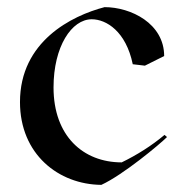

<svg xmlns="http://www.w3.org/2000/svg" viewBox="-20 -504 507 538"><path d="M352 -324 386 -320 440 -347C440 -438 347 -484 273 -484C181 -460 36 -388 36 -218C36 -72 144 13 264 14C325 -14 428 -100 448 -120L441 -126C404 -95 364 -70 321 -49C213 -49 130 -123 130 -259C130 -374 181 -450 237 -450C278 -450 333 -416 352 -324Z"/></svg>

Font: Mazius Display
Style: Regular
Weight: 400
Designer: Alberto Casagrande & Collletttivo
Foundry: Collletttivo
Version: Version 2.000;Glyphs 3.2 (3217)